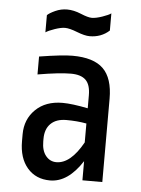

<svg xmlns="http://www.w3.org/2000/svg" viewBox="-51 -726 571 779"><g transform="rotate(5 234.5 -336.5)"><path d="M394 -339V0H313V-78Q255 12 182 12Q124 12 89.5 -28Q55 -68 55 -137V-165Q55 -226 96 -266Q137 -306 206 -306Q244 -306 309 -293V-346Q309 -389 289.5 -408Q270 -427 229 -427Q182 -427 94 -412V-485Q188 -500 229 -500Q315 -500 354.5 -461.5Q394 -423 394 -339ZM201 -64Q259 -64 309 -154V-231Q271 -238 227 -238Q186 -238 163.5 -216Q141 -194 141 -154V-143Q141 -106 158 -85Q175 -64 201 -64ZM371 -615Q338 -585 291 -585Q271 -585 239 -597.5Q207 -610 189 -610Q173 -610 148 -601.5Q123 -593 111 -585V-655Q120 -664 143 -674.5Q166 -685 191 -685Q218 -685 248 -672.5Q278 -660 293 -660Q310 -660 336 -669Q362 -678 371 -685Z"/></g></svg>

Font: RopaSansRegular
Style: Regular
Weight: 400
Designer: Botio Nikoltchev
Foundry: Botjo Nikoltchev
Version: Version 1.002